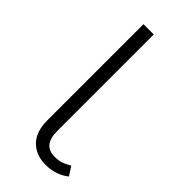

<svg xmlns="http://www.w3.org/2000/svg" viewBox="-224 -733 792 792"><g transform="rotate(45 172.0 -337.0)"><path d="M328 -23Q284 11 226 11Q169 11 135 -23.5Q101 -58 101 -124V-685H161V-122Q161 -39 228 -39Q252 -39 268.5 -45Q285 -51 303 -62Z"/></g></svg>

Font: Fira Sans Light
Style: Regular
Weight: 300
Designer: bBox Type GmbH & Carrois Corporate GbR & Edenspiekermann AG
Foundry: bBox Type GmbH & Carrois Corporate GbR & Edenspiekermann AG
Version: Version 4.301